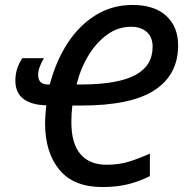

<svg xmlns="http://www.w3.org/2000/svg" viewBox="-20 -745 743 775"><path d="M393 10Q277 10 219.5 -60Q162 -130 162 -247Q162 -265 163.5 -283Q165 -301 167 -320Q108 -321 75 -345.5Q42 -370 42 -420Q42 -468 70 -510H157Q148 -495 141 -477Q134 -459 134 -442Q134 -425 143 -414.5Q152 -404 174 -404H181Q206 -499 253 -571Q300 -643 366.5 -684Q433 -725 515 -725Q603 -725 651 -681Q699 -637 699 -561Q699 -444 604.5 -381.5Q510 -319 308 -319H272Q268 -284 268 -253Q268 -165 305 -122.5Q342 -80 410 -80Q461 -80 502 -93Q543 -106 585 -125V-34Q543 -13 497.5 -1.5Q452 10 393 10ZM313 -404Q458 -405 527 -442.5Q596 -480 596 -556Q596 -595 572.5 -616Q549 -637 509 -637Q458 -637 414.5 -606.5Q371 -576 338.5 -523.5Q306 -471 289 -404Z"/></svg>

Font: Noto Sans SemiCondensed Medium
Style: Italic
Weight: 500
Width: 4
Italic angle: -12°
Designer: Monotype Design Team
Foundry: Monotype Imaging Inc.
Version: Version 2.013; ttfautohint (v1.8.4.7-5d5b)